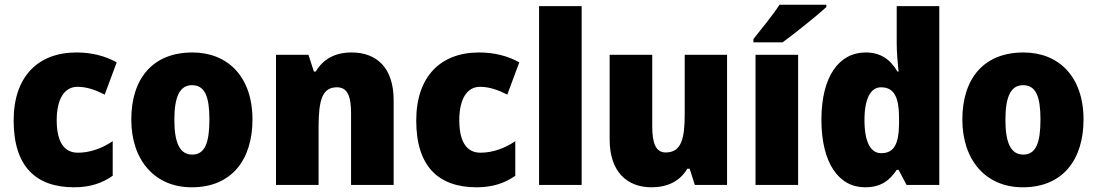

<svg xmlns="http://www.w3.org/2000/svg" viewBox="-20 -786 4665 816"><path d="M295 10C363 10 415 -8 459 -39V-186C413 -155 362 -137 311 -137C256 -137 221 -178 221 -275C221 -369 256 -417 309 -417C348 -417 383 -405 425 -384L476 -521C427 -548 371 -563 305 -563C141 -563 38 -460 38 -274C38 -77 134 10 295 10Z M1053 -278C1053 -461 947 -563 798 -563C629 -563 538 -452 538 -278C538 -107 636 10 795 10C966 10 1053 -109 1053 -278ZM721 -277C721 -375 744 -424 796 -424C851 -424 870 -375 870 -278C870 -180 851 -129 797 -129C743 -129 721 -181 721 -277Z M1474 -563C1403 -563 1353 -534 1322 -482H1314L1291 -553H1153V0H1334V-246C1334 -362 1350 -415 1412 -415C1457 -415 1472 -377 1472 -304V0H1653V-360C1653 -497 1582 -563 1474 -563Z M2006 10C2074 10 2126 -8 2170 -39V-186C2124 -155 2073 -137 2022 -137C1967 -137 1932 -178 1932 -275C1932 -369 1967 -417 2020 -417C2059 -417 2094 -405 2136 -384L2187 -521C2138 -548 2082 -563 2016 -563C1852 -563 1749 -460 1749 -274C1749 -77 1845 10 2006 10Z M2452 0V-760H2271V0Z M3070 -553H2890V-300C2890 -197 2876 -138 2809 -138C2768 -138 2752 -176 2752 -249V-553H2571V-193C2571 -56 2645 10 2749 10C2814 10 2869 -14 2901 -69H2911L2933 0H3070Z M3492 -756V-766H3293C3264 -721 3216 -663 3182 -620V-606H3306C3359 -645 3452 -719 3492 -756ZM3372 0V-553H3191V0Z M3656 10C3724 10 3761 -19 3791 -64H3799L3833 0H3972V-760H3791V-603C3791 -566 3795 -518 3799 -482H3794C3765 -532 3724 -563 3659 -563C3546 -563 3471 -461 3471 -277C3471 -93 3545 10 3656 10ZM3725 -135C3682 -135 3654 -179 3654 -276C3654 -370 3682 -415 3724 -415C3782 -415 3801 -370 3801 -282V-261C3800 -174 3780 -135 3725 -135Z M4585 -278C4585 -461 4479 -563 4330 -563C4161 -563 4070 -452 4070 -278C4070 -107 4168 10 4327 10C4498 10 4585 -109 4585 -278ZM4253 -277C4253 -375 4276 -424 4328 -424C4383 -424 4402 -375 4402 -278C4402 -180 4383 -129 4329 -129C4275 -129 4253 -181 4253 -277Z"/></svg>

Font: Noto Sans Devanagari UI SemiCondensed Black
Style: Regular
Weight: 900
Width: 4
Designer: Jelle Bosma - Monotype Design Team
Foundry: Monotype Imaging Inc.
Version: Version 2.004